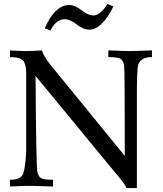

<svg xmlns="http://www.w3.org/2000/svg" viewBox="-20 -950 828 978"><path d="M677.2 7.8H624.5Q618.2 -11.2 563.5 -74.7L161.1 -563.5Q164.1 -100.1 170.4 -72.8Q176.3 -49.8 190.7 -42Q205.1 -34.2 250 -34.2V0Q162.1 -3.4 139.6 -3.4Q93.8 -3.4 30.8 0V-34.2Q74.2 -34.2 91.1 -53.5Q107.9 -72.8 113.3 -175.3V-581.5Q113.3 -622.1 97.9 -640.6Q82.5 -659.2 30.8 -659.2V-693.4Q74.7 -689.9 114.3 -689.9Q145.5 -689.9 193.4 -693.4Q203.1 -662.1 237.3 -619.6L615.7 -155.8Q615.7 -596.7 612.3 -616.7Q606.9 -643.1 592.8 -651.1Q578.6 -659.2 531.7 -659.2V-693.4Q616.2 -689.9 642.1 -689.9Q669.9 -689.9 753.9 -693.4V-659.2Q695.8 -659.2 683.6 -618.7Q677.2 -590.3 677.2 -466.8ZM237.3 -794.9 208 -805.7Q256.3 -918.5 328.1 -924.8Q362.3 -924.8 395.5 -897.9Q428.7 -871.1 457 -871.1Q491.7 -873 527.3 -929.7L557.6 -917Q499.5 -800.8 436.5 -798.8Q404.3 -798.8 370.6 -825.7Q336.9 -852.5 306.6 -852.5Q262.2 -847.7 237.3 -794.9Z"/></svg>

Font: Almanac
Style: Regular
Weight: 400
Designer: Eden's Almanac
Version: Version 3.501;March 28, 2021;FontCreator 13.0.0.2683 64-bit